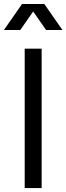

<svg xmlns="http://www.w3.org/2000/svg" viewBox="-56 -954 337 974"><path d="M69.3 -707H155.3V0H69.3ZM55.7 -933.6H138.7L46.9 -801.8H-36.1ZM85.9 -933.6H168.9L260.7 -801.8H177.7Z"/></svg>

Font: Wanted Sans Variable
Style: Regular
Weight: 400
Designer: Original Design by Kil Hyung-jin and Kang Hanbin, Wanted Lab, Inc; Hangeul from Source Han Sans by Jang Soo-young and Ka
Foundry: Wanted Lab, Inc.
Version: Version 1.003;Glyphs 3.2 (3227)